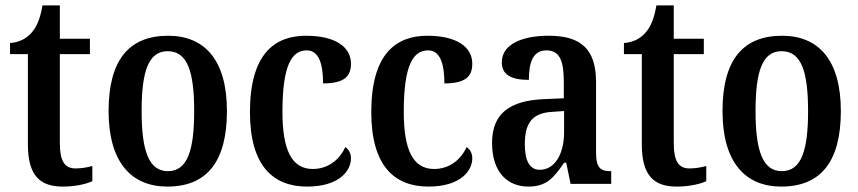

<svg xmlns="http://www.w3.org/2000/svg" viewBox="-20 -679 3168 709"><path d="M212 10C263 10 302 -1 321 -10V-66C302 -61 282 -57 259 -57C218 -57 201 -85 201 -151V-479H312V-536H201V-659H137C128 -609 116 -581 98 -560C81 -539 54 -523 17 -520V-479H83V-146C83 -30 128 10 212 10Z M598 10C743 10 818 -81 818 -269C818 -457 736 -547 601 -547C456 -547 381 -457 381 -269C381 -81 464 10 598 10ZM600 -47C529 -47 503 -123 503 -269C503 -415 528 -490 599 -490C672 -490 697 -415 697 -269C697 -123 672 -47 600 -47Z M1114 10C1232 10 1276 -48 1276 -94C1276 -113 1268 -127 1255 -136C1235 -91 1193 -55 1135 -55C1056 -55 1023 -127 1023 -266C1023 -442 1059 -493 1113 -493C1160 -493 1173 -437 1173 -371C1254 -371 1276 -399 1276 -444C1276 -506 1218 -547 1110 -547C994 -547 903 -480 903 -265C903 -66 989 10 1114 10Z M1562 10C1680 10 1724 -48 1724 -94C1724 -113 1716 -127 1703 -136C1683 -91 1641 -55 1583 -55C1504 -55 1471 -127 1471 -266C1471 -442 1507 -493 1561 -493C1608 -493 1621 -437 1621 -371C1702 -371 1724 -399 1724 -444C1724 -506 1666 -547 1558 -547C1442 -547 1351 -480 1351 -265C1351 -66 1437 10 1562 10Z M1931 10C1999 10 2025 -23 2063 -78H2071L2087 0H2237V-47H2234C2194 -47 2181 -63 2181 -118V-376C2181 -501 2122 -547 2006 -547C1907 -547 1833 -515 1833 -449C1833 -404 1866 -384 1933 -384C1933 -449 1948 -493 1998 -493C2051 -493 2062 -447 2062 -373V-316L1991 -313C1861 -308 1797 -259 1797 -151C1797 -41 1856 10 1931 10ZM1973 -52C1935 -52 1918 -87 1918 -146C1918 -222 1943 -262 2020 -266L2063 -269V-191C2063 -109 2028 -52 1973 -52Z M2479 10C2530 10 2569 -1 2588 -10V-66C2569 -61 2549 -57 2526 -57C2485 -57 2468 -85 2468 -151V-479H2579V-536H2468V-659H2404C2395 -609 2383 -581 2365 -560C2348 -539 2321 -523 2284 -520V-479H2350V-146C2350 -30 2395 10 2479 10Z M2865 10C3010 10 3085 -81 3085 -269C3085 -457 3003 -547 2868 -547C2723 -547 2648 -457 2648 -269C2648 -81 2731 10 2865 10ZM2867 -47C2796 -47 2770 -123 2770 -269C2770 -415 2795 -490 2866 -490C2939 -490 2964 -415 2964 -269C2964 -123 2939 -47 2867 -47Z"/></svg>

Font: Noto Serif Tamil Condensed SemiBold
Style: Regular
Weight: 600
Width: 3
Designer: Indian Type Foundry, Tom Grace, and the Monotype Design Team
Foundry: Monotype Imaging Inc.
Version: Version 2.004